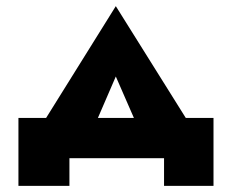

<svg xmlns="http://www.w3.org/2000/svg" viewBox="-20 -515 760 625"><path d="M357 -266 460 -30 623 -70 357 -495 92 -70 255 -30ZM514 0V90H675V-131H40V90H206V0Z"/></svg>

Font: Jost ExtraBold
Style: Regular
Weight: 800
Version: Version 3.710